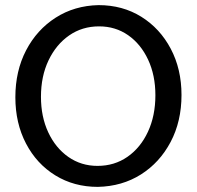

<svg xmlns="http://www.w3.org/2000/svg" viewBox="-20 -716 769 750"><path d="M362 14Q269 14 196 -31Q123 -76 81.5 -155.5Q40 -235 40 -336Q40 -439 82 -519.5Q124 -600 197.5 -647Q271 -694 365 -696Q459 -696 532 -650.5Q605 -605 647 -525.5Q689 -446 689 -345Q689 -242 646.5 -161.5Q604 -81 530.5 -34.5Q457 12 362 14ZM361 -68Q427 -68 478 -103.5Q529 -139 558 -201.5Q587 -264 587 -344Q587 -422 558.5 -483Q530 -544 480.5 -578.5Q431 -613 367 -613Q301 -613 250 -577.5Q199 -542 169.5 -480Q140 -418 140 -338Q140 -260 168.5 -199Q197 -138 247 -103Q297 -68 361 -68Z"/></svg>

Font: Catamaran Medium
Style: Regular
Weight: 500
Designer: Pria Ravichandran
Version: Version 2.000